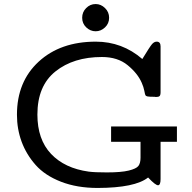

<svg xmlns="http://www.w3.org/2000/svg" viewBox="-20 -909 939 940"><path d="M63 -347.2Q63 -509.3 169.4 -607.2Q275.9 -705.1 449.2 -705.1Q578.1 -705.1 676.8 -620.1Q713.9 -681.2 724.4 -693.1Q734.9 -705.1 747.1 -705.1Q766.1 -705.1 766.1 -682.1V-458Q766.1 -442.9 761 -438.5Q755.9 -434.1 743.2 -434.1Q742.2 -434.1 740.2 -434.6L737.8 -435.1H734.9Q709 -435.1 701.4 -437Q693.8 -439 691.9 -442.9Q689.9 -446.8 686.5 -464.8Q683.1 -482.9 673.8 -503.9Q653.8 -549.8 605 -589.8Q556.2 -629.9 479 -629.9Q339.8 -629.9 251.5 -559.3Q163.1 -488.8 163.1 -348.1Q163.1 -226.1 230 -155.5Q296.9 -85 414.1 -68.8Q442.9 -64.9 502.9 -64.9Q573.7 -64.9 610.4 -74Q647 -83 657.5 -96.4Q668 -109.9 668 -137.2V-214.8H523.9V-290H846.2V-214.8H766.1V-32.2Q766.1 -2.4 753.9 -2Q740.7 -2 705.1 -40Q641.1 10.7 458 11.2Q356.9 11.2 278.6 -19.3Q200.2 -49.8 154.5 -101.3Q108.9 -152.8 85.9 -215.1Q63 -277.3 63 -347.2ZM448.2 -889.2Q474.1 -889.2 494.1 -869.6Q514.2 -850.1 514.2 -822Q514.2 -793.9 494.1 -774.9Q474.1 -755.9 448.2 -755.9Q422.4 -755.9 402.3 -774.9Q382.3 -793.9 382.3 -822Q382.3 -850.1 401.9 -869.6Q421.4 -889.2 448.2 -889.2Z"/></svg>

Font: CMU Concrete
Style: Bold
Weight: 700
Version: Version 0.7.0